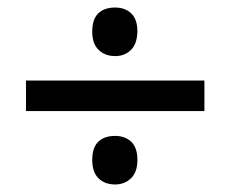

<svg xmlns="http://www.w3.org/2000/svg" viewBox="-20 -607 612 510"><path d="M286 -458Q259 -458 242 -474.5Q225 -491 225 -523Q225 -556 241 -571.5Q257 -587 286 -587Q312 -587 328.5 -571.5Q345 -556 345 -523Q344 -490 327.5 -474Q311 -458 286 -458ZM49 -312V-393H523V-312ZM286 -117Q258 -117 241.5 -133.5Q225 -150 225 -182Q225 -215 241 -230.5Q257 -246 286 -246Q312 -246 328.5 -230.5Q345 -215 345 -182Q345 -150 328 -133.5Q311 -117 286 -117Z"/></svg>

Font: Noto Sans Tamil Medium
Style: Regular
Weight: 500
Designer: Jelle Bosma - Monotype Design Team
Foundry: Monotype Imaging Inc.
Version: Version 2.004; ttfautohint (v1.8.4.7-5d5b)